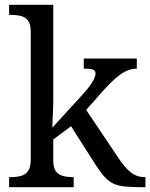

<svg xmlns="http://www.w3.org/2000/svg" viewBox="-20 -780 626 800"><path d="M18 0V-42H26Q49 -42 67.5 -47Q86 -52 97 -67.5Q108 -83 108 -114V-650Q108 -680 96.5 -694.5Q85 -709 66.5 -713.5Q48 -718 26 -718H18V-760H202V-374Q202 -361 201.5 -340Q201 -319 200 -298Q199 -277 198.5 -262.5Q198 -248 198 -248L323 -385Q345 -409 356.5 -425.5Q368 -442 373 -453.5Q378 -465 378 -474Q378 -487 366 -490.5Q354 -494 329 -494V-536H550V-494Q533 -494 516 -488Q499 -482 482 -470Q465 -458 447 -440.5Q429 -423 409 -401L339 -322L472 -124Q498 -84 523.5 -63Q549 -42 583 -42H586V0H572Q529 0 500 -3Q471 -6 451.5 -15.5Q432 -25 414.5 -44.5Q397 -64 376 -97L276 -254L202 -199V-109Q202 -80 213.5 -65.5Q225 -51 243.5 -46.5Q262 -42 284 -42H287V0Z"/></svg>

Font: Noto Serif Hebrew
Style: Regular
Weight: 400
Designer: Monotype Design Team
Foundry: Monotype Imaging Inc.
Version: Version 2.003